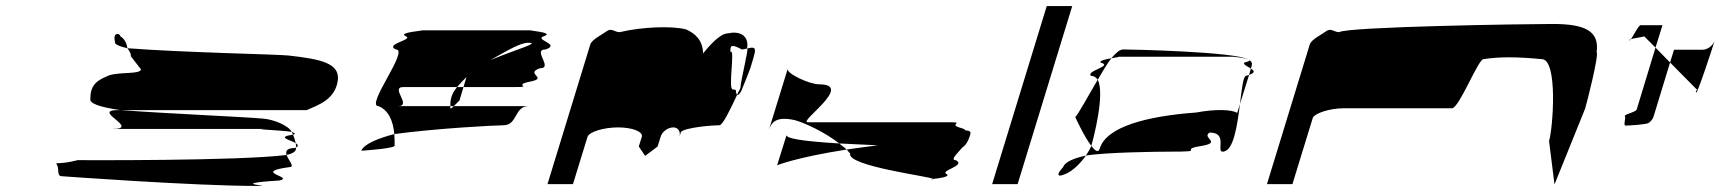

<svg xmlns="http://www.w3.org/2000/svg" viewBox="-20 -795 5673 633"><path d="M168 -251C176 -239 166 -214 184 -214C184 -214 620 -182 824 -182C904 -182 711 -188 902 -200C952 -212 808 -227 934 -244C954 -244 931 -266 925 -284C761 -264 251 -267 236 -267C170 -250 160 -263 168 -251ZM278 -470C273 -454 309 -442 376 -432H991C1030 -449 1086 -467 1094 -532C1099 -586 1040 -600 931 -612C894 -616 578 -622 400 -636C407 -626 413 -617 411 -610L445 -566C440 -549 376 -559 338 -546C312 -534 277 -523 278 -470ZM359 -658C356 -649 374 -642 400 -636C398 -652 390 -668 377 -675C375 -687 351 -689 359 -658ZM350 -370H881C771 -370 915 -366 942 -360C931 -381 884 -401 847 -404C780 -410 558 -419 376 -432H369C278 -432 446 -370 350 -370ZM942 -360C943 -357 945 -354 946 -351H948C955 -354 951 -357 942 -360ZM925 -284C942 -288 953 -294 955 -301C956 -303 956 -306 956 -309C955 -308 954 -308 953 -307C924 -307 921 -296 925 -284ZM946 -351C888 -343 940 -333 955 -323C953 -331 950 -342 946 -351ZM955 -323C956 -318 956 -313 956 -309C966 -314 962 -318 955 -323Z M1171 -298C1185 -299 1288 -306 1281 -316C1281 -329 1281 -341 1280 -353C1227 -339 1181 -321 1171 -298ZM1228 -445C1260 -432 1276 -398 1280 -353C1421 -372 1614 -382 1640 -382C1686 -382 1676 -445 1722 -445H1476C1468 -437 1463 -433 1465 -445H1291C1341 -445 1264 -508 1310 -508H1487C1496 -519 1507 -530 1518 -541L1508 -508H1678C1741 -508 1667 -514 1728 -526C1790 -538 1708 -552 1760 -570C1806 -570 1733 -632 1779 -632C1831 -650 1737 -664 1774 -676C1812 -689 1707 -695 1735 -695H1367C1395 -695 1288 -689 1317 -676C1347 -664 1246 -650 1285 -632C1331 -632 1183 -445 1228 -445ZM1468 -474C1464 -460 1465 -451 1465 -445H1476L1495 -464L1508 -508H1487C1477 -496 1471 -485 1468 -474ZM1597 -597C1655 -630 1696 -654 1721 -654C1763 -654 1689 -635 1597 -597Z M1785 -188H1869L1917 -344C1922 -360 1970 -375 2018 -375C2064 -375 2101 -361 2096 -344L2086 -312L2107 -281L2148 -312L2158 -344C2163 -361 2182 -375 2200 -375C2216 -375 2225 -360 2220 -344L2225 -360C2238 -374 2323 -382 2352 -382C2362 -382 2387 -432 2410 -482C2402 -494 2413 -500 2396 -500C2379 -500 2405 -637 2388 -624C2387 -648 2393 -649 2426 -632C2431 -632 2438 -634 2443 -635C2451 -682 2413 -693 2380 -685C2353 -685 2317 -642 2298 -619C2297 -662 2272 -685 2242 -698C2198 -710 2098 -707 2023 -689C2006 -689 1996 -704 1980 -692C1964 -680 1931 -665 1926 -648ZM2443 -634C2450 -639 2422 -530 2421 -505C2418 -497 2413 -490 2410 -482C2411 -480 2417 -483 2421 -490C2422 -491 2423 -494 2426 -499L2425 -498L2426 -500C2428 -504 2429 -509 2432 -515C2446 -548 2461 -591 2458 -580C2461 -589 2460 -585 2454 -573C2462 -595 2466 -612 2466 -612C2476 -644 2460 -639 2443 -635ZM2426 -499C2426 -499 2426 -500 2426 -500C2426 -500 2426 -499 2426 -499Z M2515 -367C2524 -393 2540 -412 2600 -399C2634 -390 2701 -358 2747 -322L2874 -316C2839 -311 2803 -307 2771 -302C2776 -298 2778 -293 2783 -289C2770 -247 3057 -212 3056 -205C3076 -207 3118 -213 3099 -222C3082 -234 3166 -249 3131 -267C3111 -267 3138 -291 3153 -309C3163 -315 3172 -328 3179 -352C3182 -361 3175 -365 3163 -365C3162 -368 3157 -371 3145 -374C3104 -386 3166 -392 3107 -392H2643C2610 -392 2798 -517 2681 -517C2648 -517 2572 -553 2577 -568ZM2542 -250C2542 -250 2600 -275 2771 -302C2765 -309 2754 -315 2747 -322C2616 -330 2575 -339 2573 -349ZM3056 -205C3049 -204 3044 -204 3049 -204H3055Z M3251 -188H3335L3515 -775H3431Z M3525 -409C3525 -409 3554 -345 3578 -314L3579 -318C3584 -335 3624 -486 3599 -532C3567 -478 3536 -420 3525 -409ZM3485 -244C3459 -216 3468 -210 3494 -222C3516 -231 3542 -256 3560 -282C3523 -274 3491 -262 3485 -244ZM3577 -545C3586 -545 3594 -540 3599 -532C3615 -559 3629 -584 3644 -603C3626 -600 3605 -595 3608 -589C3653 -577 3559 -562 3577 -545ZM3644 -603C3664 -607 3681 -608 3658 -608H4045C4042 -608 4083 -605 4095 -599C4050 -625 3703 -632 3683 -632C3672 -632 3659 -621 3644 -603ZM3560 -282C3624 -293 3799 -295 3835 -295C3964 -295 3864 -301 3936 -313C4014 -325 3939 -340 3968 -358C4029 -358 3989 -295 4011 -295C4047 -295 4059 -381 4068 -452L4059 -423C4040 -434 3988 -436 3923 -424C3760 -412 3628 -377 3606 -306C3601 -290 3591 -297 3578 -314C3574 -304 3567 -293 3560 -282ZM4083 -589C4076 -583 4093 -576 4104 -569L4107 -580C4109 -587 4106 -592 4099 -597C4101 -595 4097 -592 4083 -589ZM4095 -599C4096 -598 4098 -598 4099 -597C4098 -598 4097 -598 4095 -599ZM4088 -545C4079 -545 4074 -502 4068 -452L4098 -548ZM4098 -548C4120 -556 4115 -562 4104 -569Z M4157 -188H4241L4308 -406C4313 -421 4363 -438 4409 -438H4767C4791 -438 4856 -607 4872 -600C4920 -608 4981 -608 5063 -600C5117 -600 5100 -372 5087 -330L5105 -187L5206 -437C5211 -454 5252 -612 5244 -624C5253 -692 5207 -716 5099 -716C5011 -716 4422 -707 4395 -689C4378 -689 4368 -704 4352 -692C4336 -680 4303 -665 4298 -648Z M5351 -662C5352 -661 5355 -663 5357 -666C5354 -665 5350 -663 5351 -662ZM5357 -666C5366 -669 5385 -671 5401 -675L5438 -638L5461 -712H5389C5382 -712 5366 -678 5357 -666ZM5337 -412C5341 -406 5331 -381 5339 -381C5348 -381 5407 -384 5416 -390C5424 -396 5430 -404 5432 -412L5486 -589L5438 -638L5376 -434C5373 -425 5333 -418 5337 -412ZM5486 -589 5574 -500C5582 -500 5567 -497 5572 -490C5576 -484 5629 -647 5633 -661C5627 -644 5609 -631 5593 -631H5499ZM5633 -661C5633 -661 5633 -662 5633 -662C5633 -662 5633 -661 5633 -661Z"/></svg>

Font: bitstorm
Style: maxextobl
Weight: 400
Version: Version 0.2